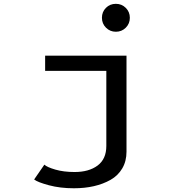

<svg xmlns="http://www.w3.org/2000/svg" viewBox="-20 -791 890 1004"><path d="M513 -698Q513 -729 534 -750Q555 -771 586 -771Q616.5 -771 637.8 -749.8Q659 -728.5 659 -698Q659 -667.5 637.8 -646.2Q616.5 -625 586 -625Q555.5 -625 534.2 -646.2Q513 -667.5 513 -698ZM641.5 -500V2Q641.5 52 619.2 89.8Q597 127.5 558 149.5Q519 171.5 471 182.5Q423 193.5 366.5 193.5Q295 193.5 236 177.8Q177 162 158.5 147.5L212 70Q225.5 83 269.2 95.8Q313 108.5 370 108.5Q445 108.5 490.5 74.5Q536 40.5 536 -28V-420.5H216V-500Z"/></svg>

Font: League Mono Wide
Style: Regular
Weight: 400
Width: 8
Designer: Tyler Finck
Foundry: The League of Moveable Type / Tyler Finck
Version: Version 2.210